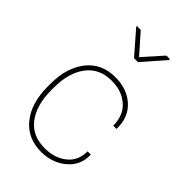

<svg xmlns="http://www.w3.org/2000/svg" viewBox="-221 -806 899 899"><g transform="rotate(45 228.5 -357.0)"><path d="M61.5 -227.5Q61.5 -129.4 105.2 -71.5Q148.9 -13.7 231.9 -13.7Q296.4 -13.7 340.3 -48.1Q384.3 -82.5 384.3 -145.5H404.8L405.8 -142.6Q407.2 -74.7 355.7 -32.2Q304.2 10.3 231.9 10.3Q141.6 10.3 89.6 -54.4Q37.6 -119.1 37.6 -227.5V-246.1Q37.6 -354 89.4 -418.7Q141.1 -483.4 231 -483.4Q308.1 -483.4 357.7 -439Q407.2 -394.5 405.8 -317.9L404.8 -315.4H384.3Q384.3 -383.3 341.1 -421.4Q297.9 -459.5 231 -459.5Q149.4 -459.5 105.5 -401.4Q61.5 -343.3 61.5 -246.1ZM351.6 -723.6V-717.8L255.9 -607.9H229.5L132.8 -718.8V-723.6H158.2L242.7 -627.9L328.1 -723.6Z"/></g></svg>

Font: Yantramanav Thin
Style: Regular
Weight: 250
Version: Version 1.001;PS 1.0;hotconv 1.0.72;makeotf.lib2.5.5900; ttf